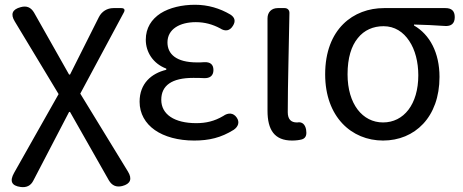

<svg xmlns="http://www.w3.org/2000/svg" viewBox="-20 -577 1942 806"><path d="M118 9 39 149C20 183 28 203 67 208C91 211 109 203 120 181L270 -107H274L437 180C450 202 468 210 493 204C528 195 536 174 517 143L317 -184L500 -525C506 -536 502 -543 489 -543H462H456C430 -543 407 -529 395 -505L274 -264H270L123 -524C110 -546 92 -554 67 -547C32 -538 23 -518 42 -487L226 -182Z M654 -521C616 -496 592 -460 592 -410C592 -359 622 -310 678 -289V-284C616 -269 566 -227 566 -150C566 -100 590 -59 630 -31C670 -3 728 13 795 13C858 13 908 1 961 -32C980 -45 987 -64 974 -83C960 -104 938 -105 917 -90C880 -68 844 -60 804 -60C712 -60 657 -97 657 -158C657 -218 701 -250 791 -250C806 -250 821 -250 837 -249C861 -248 876 -259 876 -283C876 -307 862 -317 838 -316C827 -315 817 -315 807 -315C720 -315 683 -350 683 -399C683 -455 735 -484 802 -484C839 -484 872 -475 904 -458C925 -444 945 -447 958 -469C970 -488 966 -504 947 -516C903 -542 853 -557 799 -557C744 -557 692 -545 654 -521Z M1103 -327V-112C1103 -32 1132 13 1206 13C1223 13 1237 11 1248 8C1266 2 1268 -14 1265 -33C1261 -54 1249 -67 1228 -63C1227 -63 1227 -63 1226 -63C1203 -63 1188 -75 1188 -106C1188 -231 1193 -382 1195 -523C1195 -535 1187 -543 1175 -543H1149H1146C1120 -543 1103 -526 1103 -500Z M1814 -543H1740H1592C1464 -543 1345 -456 1345 -265C1345 -86 1456 13 1588 13C1721 13 1825 -85 1825 -254C1825 -356 1784 -432 1718 -470V-474C1764 -473 1803 -471 1847 -468C1874 -466 1889 -478 1889 -505C1889 -531 1876 -543 1850 -543ZM1698 -405C1723 -368 1736 -316 1736 -261C1736 -139 1675 -63 1588 -63C1502 -63 1439 -140 1439 -265C1439 -334 1455 -384 1482 -417C1509 -451 1547 -467 1590 -467C1637 -467 1673 -443 1698 -405Z"/></svg>

Font: GenSenRounded2 TW R
Style: Regular
Weight: 400
Version: Version 2.100;PS 2.1;hotconv 16.6.51;makeotf.lib2.5.65220 DE